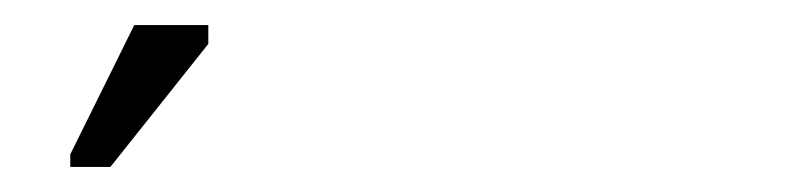

<svg xmlns="http://www.w3.org/2000/svg" viewBox="-20 -765 640 153"><path d="M146 -730V-745H87L36 -642V-632H68Z"/></svg>

Font: OSH Darker Grotesque Medium
Style: Regular
Weight: 500
Designer: Gabriel Lam
Foundry: TypeRant
Version: Version 1.000;Glyphs 3.1.1 (3148)